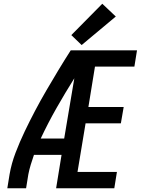

<svg xmlns="http://www.w3.org/2000/svg" viewBox="-20 -1003 760 1023"><path d="M19 0H119L131 -74Q136 -100 144 -126Q152 -152 161 -178H308L279 0H589L603 -87H393L436 -346H624L639 -433H451L486 -648H696L710 -735H357Q323 -682 291 -629Q259 -576 227.5 -522Q196 -468 167 -413Q138 -358 111.5 -302.5Q85 -247 63 -189.5Q41 -132 31 -74ZM322 -265H197Q236 -348 281.5 -428Q327 -508 376 -586ZM415 -763 597 -915 525 -983 360 -816Z"/></svg>

Font: Iosevka Sparkle Medium
Style: Italic
Weight: 500
Italic angle: -9°
Designer: Belleve Invis
Foundry: Belleve Invis
Version: Version 4.5.0; ttfautohint (v1.8.3)